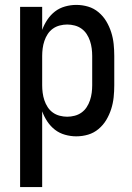

<svg xmlns="http://www.w3.org/2000/svg" viewBox="-20 -548 540 783"><path d="M62 215V-520H152V-426Q160 -448 173 -467.5Q186 -487 204 -501Q222 -515 245 -521.5Q268 -528 291 -528Q316 -528 339.5 -521Q363 -514 382 -498Q401 -482 413.5 -461Q426 -440 433.5 -416.5Q441 -393 443.5 -368.5Q446 -344 446 -320V-200Q446 -176 443.5 -151.5Q441 -127 433.5 -103.5Q426 -80 413.5 -59Q401 -38 382 -22Q363 -6 339.5 1Q316 8 291 8Q268 8 245 1.5Q222 -5 204 -19Q186 -33 173 -52.5Q160 -72 152 -94V215ZM254 -72Q269 -72 284.5 -76Q300 -80 312.5 -89Q325 -98 333.5 -111Q342 -124 347 -139Q352 -154 354 -169.5Q356 -185 356 -200V-320Q356 -335 354 -350.5Q352 -366 347 -381Q342 -396 333.5 -409Q325 -422 312.5 -431Q300 -440 284.5 -444Q269 -448 254 -448Q239 -448 223.5 -444Q208 -440 195.5 -431Q183 -422 174.5 -409Q166 -396 161 -381Q156 -366 154 -350.5Q152 -335 152 -320V-200Q152 -185 154 -169.5Q156 -154 161 -139Q166 -124 174.5 -111Q183 -98 195.5 -89Q208 -80 223.5 -76Q239 -72 254 -72Z"/></svg>

Font: Iosevka Medium
Style: Regular
Weight: 500
Monospace: yes
Designer: Belleve Invis
Foundry: Belleve Invis
Version: Version 32.5.0; ttfautohint (v1.8.4)